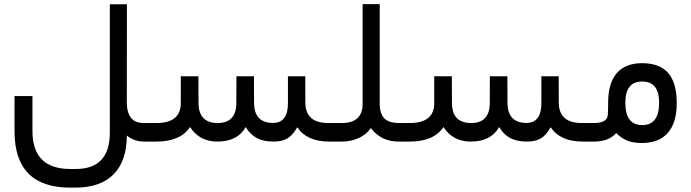

<svg xmlns="http://www.w3.org/2000/svg" viewBox="-20 -671 3276 910"><path d="M581.1 -186.5Q581.1 -87.9 661.1 -87.9H679.7Q691.9 -87.9 691.9 -47.4V-42Q691.9 0 679.7 0H664.6Q614.7 0 581.1 -28.8Q581.1 90.8 519 154.5Q457 218.3 335.4 218.3H313Q48.8 218.3 48.8 -49.3V-215.8H133.8V-49.8Q133.8 129.9 313 129.9H338.9Q500.5 129.9 500.5 -42V-650.9H581.5Z M1275.4 0Q1228.5 0 1197 -16.8Q1165.5 -33.7 1144.5 -68.8Q1106 0 1010.3 0Q925.3 0 880.9 -68.8Q835 0 720.7 0H674.8Q662.6 0 662.6 -42V-47.4Q662.6 -87.9 674.8 -87.9H721.2Q836.9 -87.9 836.9 -182.6V-309.6H920.4L920.9 -181.6Q921.9 -87.9 1012.2 -87.9Q1033.7 -87.9 1050 -93.8Q1066.4 -99.6 1077.6 -111.6Q1088.9 -123.5 1094.5 -141.1Q1100.1 -158.7 1100.1 -182.1L1100.6 -309.6H1183.6L1184.1 -183.1Q1185.1 -88.4 1273.9 -88.4Q1344.7 -88.4 1344.7 -182.1V-309.6H1426.8L1427.2 -183.6Q1428.2 -87.9 1536.1 -87.9H1549.8Q1561 -87.9 1561 -47.4V-42Q1561 0 1549.8 0H1540Q1434.1 0 1388.7 -67.9Q1369.1 -31.7 1343.5 -15.9Q1317.9 0 1275.4 0Z M1544.4 -87.9H1599.6Q1698.7 -87.9 1698.7 -179.2V-651.4H1779.8V-179.2Q1779.8 -132.3 1801.5 -110.1Q1823.2 -87.9 1873.5 -87.9H1881.3Q1892.6 -87.9 1892.6 -47.4V-42Q1892.6 0 1881.3 0H1868.7Q1786.1 0 1737.8 -64Q1714.8 -31.7 1678.2 -15.9Q1641.6 0 1600.6 0H1544.4Q1532.2 0 1532.2 -42V-47.4Q1532.2 -87.9 1544.4 -87.9Z M2476.6 0Q2429.7 0 2398.2 -16.8Q2366.7 -33.7 2345.7 -68.8Q2307.1 0 2211.4 0Q2126.5 0 2082 -68.8Q2036.1 0 1921.9 0H1876Q1863.8 0 1863.8 -42V-47.4Q1863.8 -87.9 1876 -87.9H1922.4Q2038.1 -87.9 2038.1 -182.6V-309.6H2121.6L2122.1 -181.6Q2123 -87.9 2213.4 -87.9Q2234.9 -87.9 2251.2 -93.8Q2267.6 -99.6 2278.8 -111.6Q2290 -123.5 2295.7 -141.1Q2301.3 -158.7 2301.3 -182.1L2301.8 -309.6H2384.8L2385.3 -183.1Q2386.2 -88.4 2475.1 -88.4Q2545.9 -88.4 2545.9 -182.1V-309.6H2627.9L2628.4 -183.6Q2629.4 -87.9 2737.3 -87.9H2751Q2762.2 -87.9 2762.2 -47.4V-42Q2762.2 0 2751 0H2741.2Q2635.3 0 2589.8 -67.9Q2570.3 -31.7 2544.7 -15.9Q2519 0 2476.6 0Z M2745.6 -87.9H2794.4Q2858.4 -87.9 2860.8 -127Q2862.3 -149.4 2862.3 -183.1Q2862.3 -277.8 2903.6 -324.7Q2944.8 -371.6 3022.9 -371.6Q3106 -371.6 3146.7 -325.2Q3187.5 -278.8 3187.5 -182.1Q3187.5 -89.8 3145.5 -41.5Q3103.5 6.8 3022.9 6.8Q2981 6.8 2953.1 -4.4Q2925.3 -15.6 2900.4 -40.5Q2866.2 0 2795.4 0H2745.6Q2733.4 0 2733.4 -42V-47.4Q2733.4 -87.9 2745.6 -87.9ZM3104 -184.1Q3104 -284.7 3023.4 -284.7Q2943.8 -284.7 2943.8 -184.1Q2943.8 -78.1 3023.9 -78.1Q3104 -78.1 3104 -184.1Z"/></svg>

Font: Shabnam FD
Style: Regular
Weight: 400
Foundry: DejaVu fonts team - Redesigned by Saber Rastikerdar - Based on Vazir font
Version: Version 5.00;October 20, 2019;FontCreator 12.0.0.2547 64-bit